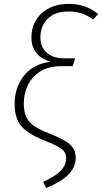

<svg xmlns="http://www.w3.org/2000/svg" viewBox="-20 -761 523 984"><path d="M201 171Q262 144 290.5 114.5Q319 85 319 51Q319 30 309.5 16.5Q300 3 275.5 -10.5Q251 -24 200 -44Q122 -76 88.5 -115.5Q55 -155 55 -230Q55 -310 101 -371Q147 -432 240 -445Q194 -456 167.5 -488.5Q141 -521 141 -568Q141 -646 194 -693.5Q247 -741 333 -741Q421 -741 483 -689L457 -661Q429 -682 399.5 -692Q370 -702 333 -702Q260 -702 223.5 -664Q187 -626 187 -569Q187 -520 219.5 -491Q252 -462 309 -462H365L353 -422H297Q227 -422 183.5 -393Q140 -364 121 -320.5Q102 -277 102 -231Q102 -169 130.5 -137Q159 -105 227 -79Q306 -49 337 -22Q368 5 368 49Q368 92 334.5 129.5Q301 167 217 203Z"/></svg>

Font: Fira Sans ExtraLight
Style: Italic
Weight: 275
Italic angle: -8°
Designer: Carrois Corporate & Edenspiekermann AG
Foundry: Carrois Corporate GbR & Edenspiekermann AG
Version: Version 4.203